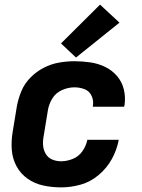

<svg xmlns="http://www.w3.org/2000/svg" viewBox="-20 -803 616 831"><path d="M245 8Q287 8 329.5 -4Q372 -16 407.5 -46Q443 -76 464.5 -115.5Q486 -155 494 -198H358Q353 -172 337 -149Q321 -126 295.5 -115.5Q270 -105 245 -105Q224 -105 206 -112.5Q188 -120 178 -137Q168 -154 166.5 -174Q165 -194 169 -214L187 -324Q191 -351 206 -376Q221 -401 248 -413Q275 -425 302 -425Q325 -425 346 -417Q367 -409 376.5 -388Q386 -367 382 -344V-341H517L519 -348Q524 -383 516 -416Q508 -449 486.5 -474Q465 -499 435 -513.5Q405 -528 371 -533Q337 -538 302 -538Q269 -538 235 -532Q201 -526 169 -509.5Q137 -493 111.5 -467Q86 -441 72.5 -408.5Q59 -376 53 -343L35 -233Q28 -193 31 -154.5Q34 -116 51.5 -83.5Q69 -51 99.5 -29.5Q130 -8 167.5 0Q205 8 245 8ZM309 -554 497 -705 413 -783 244 -615Z"/></svg>

Font: Iosevka Sparkle XBdObl
Style: Regular
Weight: 800
Italic angle: -9°
Designer: Belleve Invis
Foundry: Belleve Invis
Version: Version 4.5.0; ttfautohint (v1.8.3)